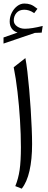

<svg xmlns="http://www.w3.org/2000/svg" viewBox="-48 -1077 275 1105"><path d="M98.1 -742.7Q104 -711.9 109.6 -664.8Q115.2 -617.7 120.1 -561.8Q125 -505.9 128.7 -448.5Q132.3 -391.1 134.5 -339.1Q136.7 -287.1 136.7 -248Q136.7 -159.7 121.8 -94Q106.9 -28.3 77.1 8.8L40 -5.9Q57.6 -48.3 64.9 -98.6Q72.3 -148.9 72.3 -230Q72.3 -302.7 67.1 -385.7Q62 -468.8 52.7 -548.3Q43.5 -627.9 30.8 -689.9ZM31.2 -959.5Q31.2 -938.5 50.5 -925Q69.8 -911.6 95.2 -911.6Q133.3 -911.6 197.8 -927.7L191.9 -889.2L152.8 -887.7L-27.8 -826.2V-861.3L53.2 -889.6Q30.8 -896.5 19.3 -913.1Q7.8 -929.7 7.8 -953.1Q7.8 -980 19.8 -1003.7Q31.7 -1027.3 51 -1042Q70.3 -1056.6 91.8 -1056.6Q111.8 -1056.6 127.9 -1051Q144 -1045.4 167.5 -1026.4L148.9 -1001.5Q132.3 -1012.7 118.7 -1016.8Q105 -1021 91.8 -1021Q62.5 -1021 46.9 -1002.7Q31.2 -984.4 31.2 -959.5Z"/></svg>

Font: Pinar DS1 Regular
Style: Regular
Weight: 400
Designer: Amin Abedi
Version: Version 3.000